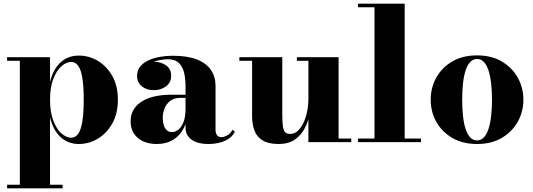

<svg xmlns="http://www.w3.org/2000/svg" viewBox="-20 -770 2888 1040"><path d="M18.5 250V230.5H87.5V-440.5H18.5V-460H251V-325Q267 -393.5 307.2 -431.2Q347.5 -469 407.5 -469Q461.5 -469 509.8 -440.5Q558 -412 588.2 -358.5Q618.5 -305 618.5 -230Q618.5 -155 588.2 -101.2Q558 -47.5 509.8 -18.8Q461.5 10 407.5 10Q348 10 307.5 -28Q267 -66 251 -135V230.5H319V250ZM366 -24Q388.5 -24 403.5 -45.2Q418.5 -66.5 426 -111.8Q433.5 -157 433.5 -230Q433.5 -303 426 -348Q418.5 -393 403.5 -413.8Q388.5 -434.5 366 -434.5Q339.5 -434.5 313 -411.5Q286.5 -388.5 268.8 -343Q251 -297.5 251 -230Q251 -162 268.8 -116.2Q286.5 -70.5 313 -47.2Q339.5 -24 366 -24Z M1108.5 10Q1072 10 1044.2 0.2Q1016.5 -9.5 1000.8 -29.2Q985 -49 985 -79.5V-304.5Q985 -340.5 977.8 -373.8Q970.5 -407 949.8 -428Q929 -449 889 -449Q868.5 -449 844 -444.2Q819.5 -439.5 797.5 -429Q775.5 -418.5 761.2 -401.2Q747 -384 747 -358.5H723.5Q723.5 -392.5 750.2 -414Q777 -435.5 813.5 -435.5Q851.5 -435.5 879.2 -416.2Q907 -397 907 -360.5Q907 -322.5 878.8 -302Q850.5 -281.5 813.5 -281.5Q774 -281.5 748.2 -302.5Q722.5 -323.5 722.5 -358.5Q722.5 -389 739.5 -409.8Q756.5 -430.5 784.8 -443.5Q813 -456.5 847.2 -462.2Q881.5 -468 915.5 -468Q995.5 -468 1046.8 -447.8Q1098 -427.5 1122.8 -390.8Q1147.5 -354 1147.5 -304.5V-67Q1147.5 -50 1154.8 -38.5Q1162 -27 1180.5 -27Q1192.5 -27 1210.2 -36.2Q1228 -45.5 1239 -67L1252 -57Q1237 -24.5 1198.5 -7.2Q1160 10 1108.5 10ZM830 10Q765 10 726.2 -23.2Q687.5 -56.5 687.5 -113.5Q687.5 -180.5 745.8 -218.8Q804 -257 910.5 -257H1031.5V-240H957.5Q922.5 -240 901.5 -223.2Q880.5 -206.5 871 -181.8Q861.5 -157 861.5 -133.5Q861.5 -110 867 -92.2Q872.5 -74.5 883.8 -64.5Q895 -54.5 911.5 -54.5Q929.5 -54.5 946.2 -67.8Q963 -81 974 -109Q985 -137 985 -181H998Q998 -122 977 -79.2Q956 -36.5 918.5 -13.2Q881 10 830 10Z M1489 10Q1433.5 10 1402 -9.8Q1370.5 -29.5 1358 -63.5Q1345.5 -97.5 1345.5 -141V-440.5H1276.5V-460H1509V-152Q1509 -110 1512.2 -86.5Q1515.5 -63 1524.8 -53.8Q1534 -44.5 1551.5 -44.5Q1574.5 -44.5 1592.8 -61Q1611 -77.5 1624 -105.2Q1637 -133 1643.8 -167.2Q1650.5 -201.5 1650.5 -237L1666.5 -237.5Q1666.5 -200.5 1658.8 -157.8Q1651 -115 1631.5 -76.8Q1612 -38.5 1577.5 -14.2Q1543 10 1489 10ZM1650.5 0V-440.5H1588V-460H1814V-19.5H1882.5V0Z M2172 -750V-19.5H2260.5V0H1919.5V-19.5H2008.5V-730.5H1919.5V-750Z M2564 10Q2486 10 2429.8 -23Q2373.5 -56 2343.2 -110.5Q2313 -165 2313 -230Q2313 -295 2343.2 -349.5Q2373.5 -404 2429.8 -437Q2486 -470 2564 -470Q2642 -470 2698 -437Q2754 -404 2784.5 -349.5Q2815 -295 2815 -230Q2815 -165 2784.5 -110.5Q2754 -56 2698 -23Q2642 10 2564 10ZM2564 -9.5Q2585.5 -9.5 2600.8 -25.5Q2616 -41.5 2625.8 -70.8Q2635.5 -100 2640.2 -140.5Q2645 -181 2645 -230Q2645 -279 2640.2 -319.5Q2635.5 -360 2625.8 -389.2Q2616 -418.5 2600.8 -434.5Q2585.5 -450.5 2564 -450.5Q2542.5 -450.5 2527.2 -434.5Q2512 -418.5 2502.2 -389.2Q2492.5 -360 2488 -319.5Q2483.5 -279 2483.5 -230Q2483.5 -181 2488 -140.5Q2492.5 -100 2502.2 -70.8Q2512 -41.5 2527.2 -25.5Q2542.5 -9.5 2564 -9.5Z"/></svg>

Font: Bodoni Moda ExtraBold
Style: Regular
Weight: 800
Version: Version 2.005